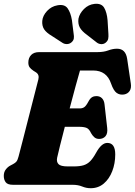

<svg xmlns="http://www.w3.org/2000/svg" viewBox="-20 -975 711 1013"><path d="M363 0H49Q20 0 10 -13.5Q0 -27 0 -47Q0 -67.5 10.8 -81.2Q21.5 -95 34.5 -101.5L49.5 -109.5Q61 -115.5 67 -123Q73 -130.5 78 -149.5Q88 -187.5 101.8 -241.2Q115.5 -295 130.5 -353.5Q145.5 -412 159.2 -465.5Q173 -519 182.5 -556.5Q188.5 -581.5 169.5 -593.5L156 -602Q143 -610.5 136.2 -620Q129.5 -629.5 129.5 -644.5Q129.5 -669.5 144.2 -684.8Q159 -700 186.5 -700H493.5Q527.5 -700 551 -709Q574.5 -718 597.5 -718Q643 -718 651 -664L670 -535.5Q674 -510 664 -495Q654 -480 634.5 -476.5Q612 -473 595.5 -484.8Q579 -496.5 566 -534Q543 -603 471.5 -603H402Q394 -576 379 -521Q364 -466 347.5 -403H401Q415 -403 424.8 -409.8Q434.5 -416.5 447 -440Q455.5 -456 465.5 -462Q475.5 -468 488 -468Q507.5 -468 518.5 -456.2Q529.5 -444.5 531.5 -424.5L545.5 -300.5Q549 -270.5 536.5 -256.2Q524 -242 503 -242Q487.5 -242 477.5 -251Q467.5 -260 460.5 -272.5Q450.5 -294.5 436.8 -300.2Q423 -306 397.5 -306H322Q307.5 -250.5 296.5 -206Q285.5 -161.5 281.5 -143Q277 -121.5 288.5 -109.2Q300 -97 337 -97H370Q400.5 -97 420.5 -103Q440.5 -109 455.8 -124.5Q471 -140 487 -169Q515.5 -221 546 -221Q588 -221 588 -160.5Q588 -112.5 572.2 -71.8Q556.5 -31 527.5 -6.5Q498.5 18 458.5 18Q435 18 413.5 9Q392 0 363 0ZM547.5 -868.5 552 -795.5Q553 -781.5 550.8 -770.2Q548.5 -759 537 -749.5Q526.5 -741.5 513.8 -742.2Q501 -743 491.5 -750L439.5 -790.5Q411 -811 400.8 -830.5Q390.5 -850 394 -876.5Q399.5 -904 423 -927.5Q446.5 -951 478.5 -954.5Q515.5 -958.5 529.8 -933.8Q544 -909 547.5 -868.5ZM359.5 -868.5 368.5 -797Q371 -784 369.5 -772.5Q368 -761 357 -751.5Q347 -743 334 -742.5Q321 -742 310.5 -748.5L255 -784.5Q224.5 -802.5 212.8 -820.5Q201 -838.5 203 -865Q205.5 -892.5 228.2 -917Q251 -941.5 283 -947Q320.5 -954 336.8 -931Q353 -908 359.5 -868.5Z"/></svg>

Font: Fraunces 144pt SuperSoft Black
Style: Italic
Weight: 900
Italic angle: -16°
Version: Version 1.000;[b76b70a41]